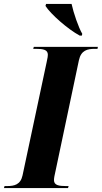

<svg xmlns="http://www.w3.org/2000/svg" viewBox="-58 -951 515 971"><path d="M345 -771H356L358 -780C339 -812 314 -885 304 -931H175L172 -921C198 -880 284 -804 345 -771ZM-38 0H286L289 -10H276C240 -10 215 -14 215 -40C215 -51 218 -65 223 -87L341 -646C352 -697 384 -704 422 -704H435L437 -714H113L110 -704H123C160 -704 184 -700 184 -674C184 -669 183 -658 178 -637L56 -64C46 -17 14 -10 -22 -10H-35Z"/></svg>

Font: Noto Serif Display Condensed ExtraBold
Style: Italic
Weight: 800
Width: 3
Italic angle: -12°
Designer: Monotype Design Team
Foundry: Monotype Imaging Inc.
Version: Version 2.009